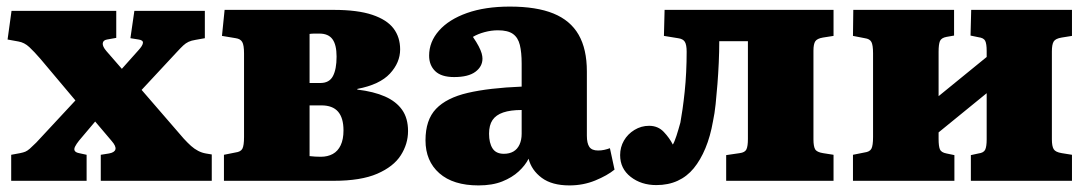

<svg xmlns="http://www.w3.org/2000/svg" viewBox="-20 -549 3305 583"><path d="M14 0V-79L41 -84Q51 -86 57 -88.5Q63 -91 70.5 -97.5Q78 -104 90 -116L209 -244L103 -370Q84 -392 69 -406Q54 -420 36 -423L3 -429L15 -516H333V-434L305 -429Q293 -427 292 -417.5Q291 -408 303 -394L350 -340L400 -396Q413 -410 414 -418.5Q415 -427 401 -429L376 -433L388 -516H602V-433L574 -428Q561 -426 552.5 -422Q544 -418 536.5 -411Q529 -404 517 -391L410 -276L538 -128Q550 -115 560 -106Q570 -97 581.5 -91Q593 -85 605 -83L623 -80V0H286V-79L311 -83Q328 -86 330.5 -95.5Q333 -105 319 -121L269 -180L220 -122Q212 -112 208 -104Q204 -96 207 -91Q210 -86 220 -84L243 -79V0Z M660 0V-79L695 -86Q711 -88 716 -97.5Q721 -107 721 -133V-387Q721 -412 715.5 -421.5Q710 -431 696 -433L654 -440L662 -519H993Q1066 -519 1110.5 -504Q1155 -489 1175 -462.5Q1195 -436 1195 -399Q1195 -359 1164 -325.5Q1133 -292 1065 -279V-277Q1115 -271 1149 -256Q1183 -241 1201 -215.5Q1219 -190 1219 -151Q1219 -112 1197 -77.5Q1175 -43 1125.5 -21.5Q1076 0 993 0ZM954 -73Q975 -73 990.5 -81.5Q1006 -90 1014.5 -108Q1023 -126 1023 -153Q1023 -191 1006.5 -210Q990 -229 956 -229H920V-75Q928 -74 937 -73.5Q946 -73 954 -73ZM920 -297H953Q980 -297 991 -318Q1002 -339 1002 -377Q1002 -413 989.5 -430Q977 -447 950 -447Q943 -447 935 -447Q927 -447 920 -446Z M1433 14Q1356 14 1314 -23Q1272 -60 1272 -123Q1272 -185 1304 -218.5Q1336 -252 1400.5 -267Q1465 -282 1564 -286V-356Q1564 -390 1558.5 -412.5Q1553 -435 1537.5 -446Q1522 -457 1492 -457Q1472 -457 1451.5 -451.5Q1431 -446 1416 -437Q1427 -421 1433.5 -408.5Q1440 -396 1442.5 -387Q1445 -378 1445 -371Q1445 -347 1423.5 -331Q1402 -315 1359 -315Q1320 -315 1301.5 -333Q1283 -351 1283 -380Q1283 -422 1313 -456Q1343 -490 1398 -509.5Q1453 -529 1528 -529Q1609 -529 1660.5 -508Q1712 -487 1737 -443.5Q1762 -400 1762 -332V-137Q1762 -114 1769.5 -103Q1777 -92 1796 -92Q1806 -92 1815 -94Q1824 -96 1832 -99L1846 -34Q1824 -16 1787.5 -1Q1751 14 1709 14Q1656 14 1625 -9Q1594 -32 1585 -67Q1575 -47 1555 -28.5Q1535 -10 1505 2Q1475 14 1433 14ZM1510 -82Q1527 -82 1539 -89Q1551 -96 1557.5 -110Q1564 -124 1564 -143V-215Q1530 -215 1508 -207.5Q1486 -200 1475.5 -184.5Q1465 -169 1465 -143Q1465 -115 1475.5 -98.5Q1486 -82 1510 -82Z M1973 13Q1927 13 1895 -12Q1863 -37 1863 -78Q1863 -102 1874.5 -122Q1886 -142 1906.5 -154.5Q1927 -167 1951 -167Q1978 -167 1995.5 -148.5Q2013 -130 2023 -110Q2028 -118 2034 -136.5Q2040 -155 2046 -177Q2049 -193 2052.5 -217.5Q2056 -242 2059 -270.5Q2062 -299 2063.5 -330Q2065 -361 2065 -392Q2065 -413 2059.5 -422Q2054 -431 2039 -433L1996 -440L1998 -519H2511V-440L2479 -435Q2461 -432 2455.5 -423.5Q2450 -415 2450 -395V-126Q2450 -105 2455 -96Q2460 -87 2479 -84L2511 -79V0H2185V-78L2226 -84Q2242 -86 2246.5 -95.5Q2251 -105 2251 -127V-424H2164Q2164 -392 2162.5 -359Q2161 -326 2158.5 -294Q2156 -262 2153 -233Q2150 -204 2145 -181Q2137 -135 2122 -99Q2107 -63 2086.5 -38Q2066 -13 2037.5 0Q2009 13 1973 13Z M2570 0V-79L2605 -86Q2621 -88 2626 -97.5Q2631 -107 2631 -133V-387Q2631 -412 2626 -421.5Q2621 -431 2606 -433L2570 -440L2571 -519H2877V-441L2854 -437Q2838 -434 2834 -424Q2830 -414 2830 -392V-257L2976 -376V-394Q2976 -416 2971.5 -425Q2967 -434 2951 -436L2927 -441L2929 -519H3235V-440L3204 -435Q3185 -432 3179.5 -423Q3174 -414 3174 -393V-126Q3174 -105 3179.5 -96Q3185 -87 3204 -84L3235 -79V0H2928V-78L2951 -83Q2967 -85 2971.5 -94.5Q2976 -104 2976 -126V-266L2830 -147V-127Q2830 -105 2834 -95.5Q2838 -86 2854 -83L2878 -78V0Z"/></svg>

Font: Literata 18pt ExtraBold
Style: Regular
Weight: 800
Designer: Latin by Veronika Burian and Jose Scaglione. Greek by Irene Vlachou. Cyrillic by Vera Evstafieva.
Foundry: TypeTogether
Version: Version 3.103;gftools[0.9.29]